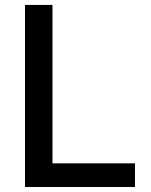

<svg xmlns="http://www.w3.org/2000/svg" viewBox="-20 -747 604 767"><path d="M79.9 0V-727.3H189.6V-94.5H519.2V0Z"/></svg>

Font: Inter UI Medium
Style: Regular
Weight: 500
Designer: Rasmus Andersson
Foundry: rsms
Version: 3.2;8d6f07862